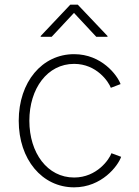

<svg xmlns="http://www.w3.org/2000/svg" viewBox="-20 -782 587 811"><path d="M293 9.3C409.7 9.3 478.5 -81.1 491.7 -119.6L450.7 -134.8C441.9 -109.4 389.6 -32.2 293 -32.2C180.2 -32.2 104 -135.7 104 -272C104 -408.2 180.2 -512.2 293 -512.2C388.7 -512.2 439 -436 448.2 -411.1L489.3 -426.8C475.6 -464.4 409.2 -553.2 293 -553.2C157.7 -553.2 59.1 -436 59.1 -272C59.1 -108.4 157.7 9.3 293 9.3ZM198.2 -626.5 292.5 -727.5 386.7 -626.5H434.1V-629.9L308.6 -762.2H276.9L151.9 -629.9V-626.5Z"/></svg>

Font: Raveo ExtraLight
Style: Regular
Weight: 200
Designer: Jakub Foglar, Rasmus Andersson (Inter)
Foundry: Jakubfoglar.com
Version: Version 1.100;Glyphs 3.2.3 (3260)